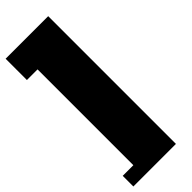

<svg xmlns="http://www.w3.org/2000/svg" viewBox="-299 -799 982 982"><g transform="rotate(-45 192.5 -308.0)"><path d="M77 77V-616H0V-770H308V154H0V77Z"/></g></svg>

Font: Coral Pixels
Style: Regular
Weight: 400
Designer: Tanukizamurai
Foundry: TanukiFont
Version: Version 1.000; ttfautohint (v1.8.4.7-5d5b)